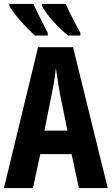

<svg xmlns="http://www.w3.org/2000/svg" viewBox="-20 -953 566 973"><path d="M379.9 0 342.8 -171.9H184.1L147 0H0L172.9 -713.9H350.1L525.9 0ZM321.8 -291 283.2 -480Q279.3 -503.4 275.6 -525.9Q272 -548.3 268.8 -569.1Q265.6 -589.8 263.2 -607.9Q261.7 -590.8 258.8 -570.3Q255.9 -549.8 252 -527.3Q248 -504.9 243.2 -481.9L205.1 -291ZM313 -933.1Q319.3 -918.5 330.3 -895.5Q341.3 -872.6 356 -844.5Q370.6 -816.4 387.2 -786.1V-772.9H325.2Q305.7 -788.6 285.2 -808.3Q264.6 -828.1 246.1 -849.1Q227.5 -870.1 213.4 -889.6Q199.2 -909.2 192.4 -923.8V-933.1ZM149.4 -933.1Q157.2 -915 168.2 -892.6Q179.2 -870.1 192.9 -843.5Q206.5 -816.9 222.2 -786.1V-772.9H156.2Q141.1 -787.1 121.6 -806.9Q102.1 -826.7 83 -848.4Q64 -870.1 49.1 -889.9Q34.2 -909.7 27.3 -923.8V-933.1Z"/></svg>

Font: Open Sans Condensed
Style: Regular
Weight: 400
Width: 3
Designer: Monotype Design Team
Foundry: Monotype Imaging Inc.
Version: Version 3.000